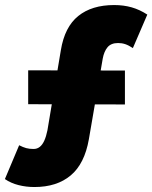

<svg xmlns="http://www.w3.org/2000/svg" viewBox="-25 -721 613 772"><path d="M113.3 31Q80 31 49.7 23.3Q19.3 15.7 -5.3 -1L52 -137Q67.7 -129 80.3 -125.5Q93 -122 110 -122Q124.3 -122 135 -130.5Q145.7 -139 153.2 -155.7Q160.7 -172.3 165.7 -197L219.7 -519.3Q235 -612.7 289.7 -656.7Q344.3 -700.7 434 -700.7Q472 -700.7 504.3 -691.5Q536.7 -682.3 567.3 -662.3L509.3 -527.7Q492 -539 478.5 -543.5Q465 -548 449.7 -548Q421.7 -548 407.5 -531.2Q393.3 -514.3 388 -485L332.3 -161Q315 -62.3 259.3 -15.7Q203.7 31 113.3 31ZM88.3 -302V-438.3L477.3 -437.3V-301Z"/></svg>

Font: Lexend Medium
Style: Regular
Weight: 500
Designer: Bonnie Shaver-Troup, Thomas Jockin
Foundry: Lexend
Version: Version 1.005